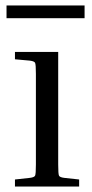

<svg xmlns="http://www.w3.org/2000/svg" viewBox="-20 -686 339 706"><path d="M35 -468V-495H194V-81Q194 -46 197 -40Q200 -34 216 -32L271 -26V0H35V-26L90 -32Q106 -34 109 -40Q112 -46 112 -81V-414Q112 -449 109 -455Q106 -461 90 -463ZM291 -666V-619H4V-666Z"/></svg>

Font: Inria Serif
Style: Regular
Weight: 400
Designer: Black Foundry Team
Foundry: Black Foundry
Version: Version 1.000; ttfautohint (v1.8.3)